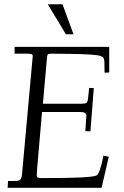

<svg xmlns="http://www.w3.org/2000/svg" viewBox="-20 -889 587 909"><path d="M206.1 -868.9H275.9L327.9 -726.8H292ZM16.1 0 18.1 -32H41Q66.7 -32 73 -35.9Q81.8 -41.3 84 -62Q119.4 -456.8 127.2 -536.9Q135 -616.9 135 -623.5Q135 -630.1 128.9 -632.6Q122.8 -635 104 -635H49.1V-667H497.1V-545.9L475.1 -544.9L474.1 -596.9Q473.6 -614.5 464.7 -620Q455.8 -625.5 443 -627.3Q430.2 -629.2 406 -630.9Q372.3 -633.1 307 -633.9Q241.7 -634.8 227.5 -634.9Q213.4 -635 208.5 -632.7Q203.6 -630.4 202.9 -621.1L183.1 -397.9H363Q384 -397.9 389.4 -402.1Q394.8 -406.2 397 -424.1L402.1 -472.9L424.1 -471.9L408 -267.1L384 -268.1Q388.9 -335.4 388.9 -342.3Q388.9 -358.9 357.9 -358.9H179L156 -93Q154.1 -67.1 154.1 -59.2Q154.1 -51.3 158.6 -48.6Q163.1 -45.9 178 -45.9H193.1Q410.4 -45.9 436.5 -58.1Q452.6 -65.4 470 -152.1L495.1 -147L460.9 0Z"/></svg>

Font: Linden Hill
Style: Italic
Weight: 400
Italic angle: -5.60001°
Version: Version 1.201